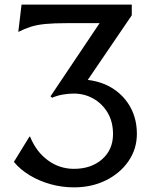

<svg xmlns="http://www.w3.org/2000/svg" viewBox="-20 -795 656 829"><path d="M359 -450Q424 -442 471.5 -410Q519 -378 545 -328.5Q571 -279 571 -217Q571 -152 535 -99.5Q499 -47 437.5 -16.5Q376 14 299 14Q248 14 199 0.5Q150 -13 108.5 -38Q67 -63 40 -96L107 -205H110Q136 -140 186.5 -103Q237 -66 299 -66Q374 -66 421 -107.5Q468 -149 468 -216Q468 -269 445 -308Q422 -347 383.5 -369Q345 -391 298 -391Q278 -391 253 -387Q228 -383 205 -373L198 -379L410 -695H266Q212 -695 176 -691.5Q140 -688 113 -679.5Q86 -671 59 -657L73 -775H549V-729Z"/></svg>

Font: Faculty Glyphic
Style: Regular
Weight: 400
Designer: Koto Studio, Dylan Young
Foundry: Koto Studio
Version: Version 1.004; ttfautohint (v1.8.4.7-5d5b)